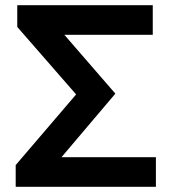

<svg xmlns="http://www.w3.org/2000/svg" viewBox="-20 -714 652 734"><path d="M421 -356 215 -113H576V0H40V-83L271 -353L46 -611V-694H564V-581H226Z"/></svg>

Font: Cantarell
Style: Bold
Weight: 700
Designer: Dave Crossland, Nikolaus Waxweiler, Florian Fecher, Jacques Le Bailly, Eben Sorkin, Alexei Vanyashin, Alexios Zavras, Em
Version: Version 0.303